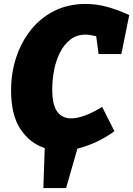

<svg xmlns="http://www.w3.org/2000/svg" viewBox="-20 -745 673 970"><path d="M199 205 206 3Q131 -21 83.5 -92.5Q36 -164 36 -288Q36 -377 62 -455.5Q88 -534 137 -595Q186 -656 255.5 -690.5Q325 -725 412 -725Q467 -725 520.5 -710.5Q574 -696 633 -669L593 -472H478L466 -562Q450 -566 436.5 -568Q423 -570 412 -570Q368 -570 336 -545.5Q304 -521 283.5 -480.5Q263 -440 253.5 -391.5Q244 -343 244 -295Q244 -215 269 -181Q294 -147 339 -147Q371 -147 411 -162Q451 -177 496 -205L558 -82Q511 -48 463.5 -26.5Q416 -5 371 6L314 205Z"/></svg>

Font: Bitter Black
Style: Italic
Weight: 900
Italic angle: -9°
Designer: Sol Matas, and Bitter project Authors
Foundry: Sol Matas
Version: Version 2.001